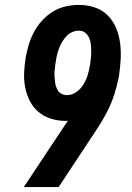

<svg xmlns="http://www.w3.org/2000/svg" viewBox="-20 -763 540 783"><path d="M77 0 233 -235Q239 -244 245 -253Q251 -262 257 -270Q255 -270 252.5 -270Q250 -270 247 -270Q217 -270 188 -279Q159 -288 137 -306.5Q115 -325 101.5 -351.5Q88 -378 82.5 -407.5Q77 -437 78.5 -468Q80 -499 85 -530Q90 -557 98 -583Q106 -609 119.5 -634Q133 -659 153 -680.5Q173 -702 197 -716.5Q221 -731 248.5 -737Q276 -743 302 -743Q336 -743 367 -732.5Q398 -722 420 -699.5Q442 -677 454 -647.5Q466 -618 470 -585.5Q474 -553 472 -519Q470 -485 465 -452Q458 -415 446.5 -379Q435 -343 418 -309.5Q401 -276 379.5 -243Q358 -210 336 -177L219 0ZM253 -375Q273 -375 291 -387.5Q309 -400 320 -418Q331 -436 337 -455Q343 -474 346 -494Q347 -495 347 -495Q347 -495 347 -496Q349 -510 350.5 -524.5Q352 -539 352 -553.5Q352 -568 350.5 -582Q349 -596 343.5 -608.5Q338 -621 327.5 -629.5Q317 -638 302 -638Q289 -638 275.5 -632.5Q262 -627 252 -616.5Q242 -606 234.5 -594Q227 -582 222 -569Q217 -556 213.5 -542.5Q210 -529 208 -516Q208 -515 208 -514.5Q208 -514 208 -513Q206 -503 205.5 -500Q205 -497 204.5 -492Q204 -487 203.5 -481.5Q203 -476 202.5 -470.5Q202 -465 202 -460Q202 -455 202.5 -449.5Q203 -444 203.5 -439Q204 -434 204.5 -429Q205 -424 206 -419Q207 -414 209 -409Q211 -404 213 -399.5Q215 -395 218 -391Q221 -387 225 -384Q229 -381 233.5 -379Q238 -377 243 -376Q248 -375 253 -375Z"/></svg>

Font: Iosevka Slab Extrabold Oblique
Style: Regular
Weight: 800
Italic angle: -9°
Monospace: yes
Designer: Belleve Invis
Foundry: Belleve Invis
Version: Version 11.1.1; ttfautohint (v1.8.3)